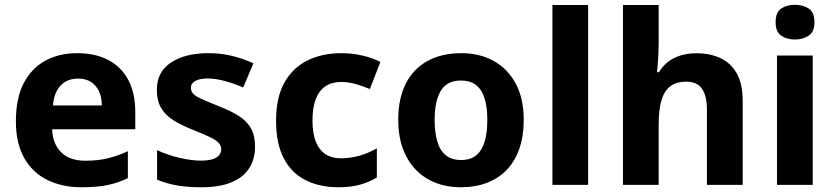

<svg xmlns="http://www.w3.org/2000/svg" viewBox="-20 -781 3527 811"><path d="M306 -556.4Q382.4 -556.4 437.3 -527.6Q492.3 -498.8 521.9 -443.4Q551.4 -388 551.4 -307.7V-235.1H200.3Q202.3 -173.4 238.3 -137.8Q274.2 -102.2 340.8 -102.2Q392.4 -102.2 434 -112Q475.7 -121.8 520.1 -142.3V-28.7Q479.7 -8.8 435.1 0.6Q390.6 10 325.2 10Q244.3 10 181.6 -20.1Q118.8 -50.2 82.9 -112.6Q47.1 -175 47.1 -269.5Q47.1 -364.8 79.6 -428.4Q112.2 -492 170.6 -524.2Q228.9 -556.4 306 -556.4ZM309.9 -449Q264.6 -449 236.6 -420.4Q208.7 -391.8 203.5 -335.6H410Q410 -368.8 398.8 -394Q387.5 -419.1 365.4 -434.1Q343.3 -449 309.9 -449Z M1057.2 -161.4Q1057.2 -109.4 1032.8 -70.8Q1008.3 -32.1 958.1 -11.1Q908 10 831 10Q773.2 10 729 2.5Q684.9 -4.9 643.5 -22.2V-146.7Q688.3 -125.8 739 -114.2Q789.7 -102.5 826.9 -102.5Q872.6 -102.5 893.4 -115.1Q914.3 -127.8 914.3 -150.4Q914.3 -165.5 903.9 -177.2Q893.5 -188.9 866.8 -201.9Q840.2 -214.8 790.8 -234.2Q742.5 -253.6 709.4 -275.2Q676.4 -296.7 659.5 -326.8Q642.5 -356.9 642.5 -401.6Q642.5 -477.5 702.3 -516.9Q762.1 -556.4 860 -556.4Q912.6 -556.4 958.5 -545.3Q1004.4 -534.3 1050.5 -513.7L1007.1 -411.3Q968.8 -428.4 928.8 -439Q888.7 -449.6 858.3 -449.6Q823.8 -449.6 805 -439.1Q786.3 -428.6 786.3 -410.2Q786.3 -395.5 796.5 -384.6Q806.8 -373.7 833.3 -361.9Q859.9 -350.2 907.8 -330.8Q957 -311.8 990.2 -290.3Q1023.5 -268.7 1040.4 -238.4Q1057.2 -208.1 1057.2 -161.4Z M1410 10Q1331.1 10 1271.6 -19.6Q1212.1 -49.2 1179.1 -111.4Q1146.1 -173.7 1146.1 -270.5Q1146.1 -370.7 1182.1 -433.6Q1218.2 -496.5 1280.2 -526.5Q1342.2 -556.4 1421.5 -556.4Q1468.6 -556.4 1511.1 -546.3Q1553.7 -536.3 1586.9 -519.4L1542.2 -405Q1512.1 -417.6 1481.6 -426.2Q1451.1 -434.8 1420.7 -434.8Q1381.9 -434.8 1354.9 -416.7Q1327.8 -398.6 1313.9 -362.4Q1299.9 -326.3 1299.9 -271.5Q1299.9 -217.3 1314.2 -182Q1328.4 -146.8 1355.1 -129.6Q1381.8 -112.4 1419.4 -112.4Q1461.5 -112.4 1499.9 -123.8Q1538.3 -135.2 1571.8 -154.3V-31.2Q1540.5 -12.3 1501.6 -1.2Q1462.7 10 1410 10Z M2192.2 -274.5Q2192.2 -206.3 2173.8 -153.2Q2155.4 -100.2 2120.8 -63.9Q2086.1 -27.6 2036.9 -8.8Q1987.6 10 1925.8 10Q1868.5 10 1820.1 -8.8Q1771.8 -27.6 1736.6 -63.9Q1701.5 -100.2 1681.8 -153.2Q1662.1 -206.3 1662.1 -274.5Q1662.1 -365.3 1694.2 -428Q1726.3 -490.8 1786 -523.6Q1845.7 -556.4 1928.8 -556.4Q2006 -556.4 2065.2 -523.6Q2124.4 -490.8 2158.3 -428Q2192.2 -365.3 2192.2 -274.5ZM1815.9 -274.5Q1815.9 -221.3 1827.2 -183Q1838.5 -144.7 1863.5 -124.9Q1888.4 -105.1 1927.8 -105.1Q1967.1 -105.1 1991.4 -124.9Q2015.8 -144.7 2027.1 -183Q2038.4 -221.3 2038.4 -274.5Q2038.4 -328.1 2026.9 -365.2Q2015.4 -402.3 1990.9 -421.6Q1966.5 -440.9 1926.8 -440.9Q1868.6 -440.9 1842.2 -397.9Q1815.9 -354.8 1815.9 -274.5Z M2464.2 0H2313.4V-760H2464.2Z M2762.2 -607.2Q2762.2 -562.5 2759.8 -529.1Q2757.4 -495.7 2755.4 -476H2763.2Q2780.9 -504.6 2804.7 -522Q2828.6 -539.4 2858.1 -547.7Q2887.7 -556 2921.1 -556Q2980 -556 3023.8 -535.2Q3067.6 -514.4 3092.3 -470.5Q3117.1 -426.5 3117.1 -355.7V0H2966V-318Q2966 -376.9 2945 -406.4Q2923.9 -436 2879 -436Q2834.8 -436 2809.4 -415Q2783.9 -394.1 2773.1 -354.2Q2762.2 -314.4 2762.2 -256.3V0H2611.4V-760H2762.2Z M3412.9 -546.4V0H3262V-546.4ZM3338.1 -760.8Q3370.9 -760.8 3395.6 -745.2Q3420.2 -729.5 3420.2 -687.1Q3420.2 -646.3 3395.6 -630.2Q3370.9 -614 3338.1 -614Q3303.9 -614 3280.1 -630.2Q3256.2 -646.3 3256.2 -687.1Q3256.2 -729.5 3280.1 -745.2Q3303.9 -760.8 3338.1 -760.8Z"/></svg>

Font: Noto Sans Khmer UI
Style: Regular
Weight: 400
Designer: Danh Hong and the Monotype Design Team
Foundry: Monotype Imaging Inc.
Version: Version 2.002